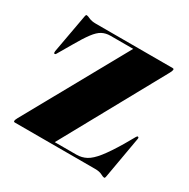

<svg xmlns="http://www.w3.org/2000/svg" viewBox="-114 -559 666 676"><g transform="rotate(30 218.5 -221.5)"><path d="M408 -426 176.5 -6 150.5 -10.5H267.5Q288.5 -10.5 306.8 -20.2Q325 -30 345.5 -55.8Q366 -81.5 394 -128.5L417.5 -169.5Q419 -172 420.5 -173.2Q422 -174.5 424 -173.5Q425.5 -173 426.2 -171.2Q427 -169.5 426 -165L397 0.5Q396 7 394.8 9Q393.5 11 392 11Q387.5 11 377.2 5.5Q367 0 349 0H23Q20.5 0 19.2 -1Q18 -2 18 -4Q18 -6 19 -9Q20 -12 23 -17.5L256.5 -437.5L284.5 -433H161.5Q143 -433 128.2 -425.2Q113.5 -417.5 97.8 -396.5Q82 -375.5 60 -337L29 -284Q27.5 -281 25.8 -280Q24 -279 22 -279.5Q20.5 -280.5 20 -282.2Q19.5 -284 20 -288.5L48 -443Q49 -449.5 50.2 -451.8Q51.5 -454 53 -454Q57.5 -454 68 -449Q78.5 -444 96 -444H408Q410.5 -444 411.8 -443.2Q413 -442.5 413 -440Q413 -438 412 -435Q411 -432 408 -426Z"/></g></svg>

Font: Fraunces 120pt
Style: Bold
Weight: 700
Version: Version 1.000;[b76b70a41]